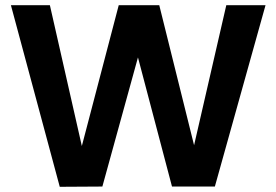

<svg xmlns="http://www.w3.org/2000/svg" viewBox="-20 -718 1064 739"><path d="M210 1 22 -698H172L295 -156L437 -698H593L727 -159L851 -698H1002L807 0H642L511 -497L374 0Z"/></svg>

Font: SVN-Poppins SemiBold
Style: Regular
Weight: 600
Designer: Ninad Kale (Devanagari), Jonny Pinhorn (Latin)
Foundry: Indian Type Foundry
Version: Version 3.002 2017